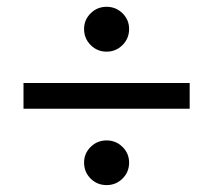

<svg xmlns="http://www.w3.org/2000/svg" viewBox="-20 -597 624 562"><path d="M535.2 -354V-278.8H48.8V-354ZM226.1 -121.1Q226.1 -147.9 245.4 -167Q264.6 -186 292 -186Q319.3 -186 338.6 -167Q357.9 -147.9 357.9 -121.1Q357.9 -93.3 338.6 -74.2Q319.3 -55.2 292 -55.2Q264.6 -55.2 245.4 -74.2Q226.1 -93.3 226.1 -121.1ZM226.1 -512.2Q226.1 -539.1 245.4 -558.1Q264.6 -577.1 292 -577.1Q319.3 -577.1 338.6 -558.1Q357.9 -539.1 357.9 -512.2Q357.9 -484.4 338.6 -465.1Q319.3 -445.8 292 -445.8Q264.6 -445.8 245.4 -465.1Q226.1 -484.4 226.1 -512.2Z"/></svg>

Font: Human Sans
Style: Regular
Weight: 400
Designer: Tim Radville
Foundry: Continuum
Version: Version 1.000;FEAKit 1.0